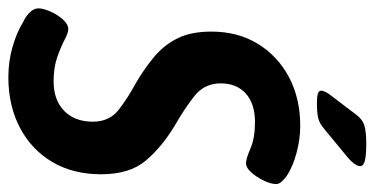

<svg xmlns="http://www.w3.org/2000/svg" viewBox="-250 -668 918 471"><g transform="rotate(90 209.5 -432.0)"><path d="M163 7Q125 7 89.5 -3Q54 -13 28 -29Q13 -36 3.5 -46Q-6 -56 -6 -67Q-6 -78 1.5 -95.5Q9 -113 21 -126.5Q33 -140 45 -140Q54 -140 71 -131Q88 -122 113.5 -113Q139 -104 173 -104Q219 -104 245.5 -130Q272 -156 272 -200Q272 -241 243 -263.5Q214 -286 177 -306Q141 -327 112 -351.5Q83 -376 67 -409Q51 -442 51 -491Q51 -556 81 -605Q111 -654 163 -681.5Q215 -709 282 -709Q315 -709 348.5 -700Q382 -691 405 -676Q412 -671 418.5 -664Q425 -657 425 -650Q425 -637 416.5 -619.5Q408 -602 396.5 -589Q385 -576 374 -576Q363 -576 337.5 -587Q312 -598 273 -598Q228 -598 203 -575.5Q178 -553 178 -514Q178 -474 209 -449.5Q240 -425 282 -401Q335 -369 368 -329.5Q401 -290 401 -220Q401 -152 371 -101Q341 -50 287 -21.5Q233 7 163 7ZM228 -750Q209 -750 202.5 -752.5Q196 -755 196 -760Q196 -770 209 -786L253 -844Q266 -862 282 -866.5Q298 -871 325 -871Q355 -871 368 -867.5Q381 -864 381 -856Q381 -842 353 -820L290 -768Q276 -756 263 -753Q250 -750 228 -750Z"/></g></svg>

Font: Asap Condensed Condensed SemiBold
Style: Italic
Weight: 600
Width: 3
Italic angle: -6°
Designer: Pablo Cosgaya
Foundry: Omnibus-Type
Version: Version 3.001; ttfautohint (v1.8.4.7-5d5b)